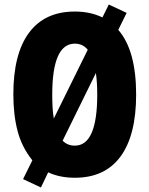

<svg xmlns="http://www.w3.org/2000/svg" viewBox="-20 -827 661 849"><path d="M582 -409Q582 -229 513 -135Q444 -41 311 -41Q244 -41 193 -65L161 2L82 -35L123 -118Q76 -177 57.5 -248.5Q39 -320 39 -410Q39 -589 108.5 -682.5Q178 -776 311 -776Q379 -776 433 -750L461 -807L540 -770L503 -695Q543 -649 562.5 -577Q582 -505 582 -409ZM211 -409Q211 -378 212.5 -352Q214 -326 218 -303L368 -607Q346 -634 311 -634Q211 -634 211 -409ZM410 -409Q410 -462 404 -504L257 -205Q278 -183 311 -183Q410 -183 410 -409Z"/></svg>

Font: Noto Sans Tamil UI ExtraCondensed Black
Style: Regular
Weight: 900
Width: 2
Designer: Jelle Bosma - Monotype Design Team
Foundry: Monotype Imaging Inc.
Version: Version 2.004; ttfautohint (v1.8.4.7-5d5b)